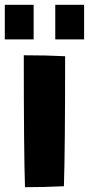

<svg xmlns="http://www.w3.org/2000/svg" viewBox="-49 -777 370 799"><path d="M50 -547Q146 -547 222 -543Q222 -157 217 -2Q136 2 55 2Q50 -145 50 -547ZM181 -757H301V-613H181ZM-29 -757H91V-613H-29Z"/></svg>

Font: Otomanopee One
Style: Regular
Weight: 400
Designer: Das Ende der Wildnis
Foundry: Gutenberg Labo
Version: Version 3.005